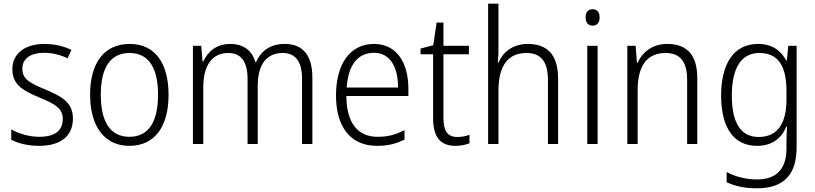

<svg xmlns="http://www.w3.org/2000/svg" viewBox="-20 -831 4415 1040"><path d="M375 -189C375 -279 310 -310 226 -346C144 -381 101 -400 101 -459C101 -514 146 -545 219 -545C264 -545 311 -533 346 -515L367 -561C326 -580 277 -593 221 -593C114 -593 47 -540 47 -457C47 -369 108 -339 195 -302C278 -268 320 -244 320 -187C320 -126 281 -90 193 -90C137 -90 82 -107 41 -130V-74C76 -56 127 -41 192 -41C310 -41 375 -95 375 -189Z M893 -318C893 -487 821 -593 683 -593C545 -593 468 -492 468 -318C468 -147 546 -41 680 -41C820 -41 893 -147 893 -318ZM526 -318C526 -462 576 -544 682 -544C791 -544 836 -455 836 -318C836 -175 788 -90 681 -90C574 -90 526 -176 526 -318Z M1522 -593C1446 -593 1395 -557 1367 -495H1363C1346 -556 1300 -593 1227 -593C1151 -593 1105 -550 1081 -498H1077L1070 -583H1025V-51H1081V-355C1081 -474 1126 -544 1217 -544C1281 -544 1321 -503 1321 -403V-51H1376V-364C1376 -483 1424 -544 1512 -544C1576 -544 1616 -502 1616 -406V-51H1672V-410C1672 -536 1617 -593 1522 -593Z M2006 -593C1873 -593 1800 -480 1800 -314C1800 -148 1875 -41 2022 -41C2081 -41 2125 -52 2171 -75V-126C2120 -100 2080 -90 2025 -90C1916 -90 1857 -167 1856 -311H2192V-351C2192 -488 2131 -593 2006 -593ZM2005 -545C2095 -545 2136 -466 2136 -357H1858C1866 -481 1920 -545 2005 -545Z M2457 -89C2403 -89 2382 -124 2382 -192V-537H2520V-583H2382V-709H2345L2327 -586L2258 -568V-537H2326V-190C2326 -87 2367 -41 2447 -41C2477 -41 2503 -47 2523 -55V-101C2506 -94 2482 -89 2457 -89Z M2680 -568V-811H2624V-51H2680V-340C2680 -477 2733 -544 2832 -544C2907 -544 2948 -500 2948 -399V-51H3003V-405C3003 -533 2946 -593 2839 -593C2758 -593 2704 -549 2680 -492H2676C2679 -517 2680 -540 2680 -568Z M3190 -781C3165 -781 3152 -764 3152 -737C3152 -709 3166 -692 3190 -692C3214 -692 3228 -709 3228 -737C3228 -764 3215 -781 3190 -781ZM3217 -583H3161V-51H3217Z M3594 -593C3513 -593 3459 -548 3434 -491H3430L3423 -583H3378V-51H3434V-343C3434 -478 3487 -544 3586 -544C3662 -544 3702 -499 3702 -400V-51H3757V-407C3757 -535 3700 -593 3594 -593Z M4086 -593C3956 -593 3886 -488 3886 -313C3886 -135 3958 -41 4080 -41C4158 -41 4212 -78 4239 -145H4243C4241 -115 4240 -86 4240 -59V-27C4240 82 4188 141 4081 141C4018 141 3962 125 3916 101V156C3961 177 4013 189 4080 189C4231 189 4295 109 4295 -33V-583H4250L4242 -503H4239C4209 -558 4162 -593 4086 -593ZM4093 -544C4199 -544 4240 -468 4240 -338V-292C4240 -177 4202 -89 4089 -89C3994 -89 3944 -164 3944 -313C3944 -458 3992 -544 4093 -544Z"/></svg>

Font: Noto Sans Tamil UI SemiCondensed Light
Style: Regular
Weight: 300
Width: 4
Designer: Jelle Bosma - Monotype Design Team
Foundry: Monotype Imaging Inc.
Version: Version 2.004